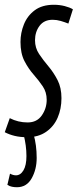

<svg xmlns="http://www.w3.org/2000/svg" viewBox="-41 -566 326 806"><path d="M-21 -11 0 -70Q35 -52 75 -52Q114 -52 134.5 -81.5Q155 -111 155 -147Q155 -179 138.5 -203.5Q122 -228 100 -253Q78 -278 61.5 -310Q45 -342 45 -390Q45 -428 59.5 -464Q74 -500 105 -523Q136 -546 185 -546Q209 -546 230.5 -540.5Q252 -535 265 -527L246 -467Q231 -473 214 -478Q197 -483 180 -483Q144 -483 125 -457.5Q106 -432 106 -397Q106 -365 123 -339.5Q140 -314 162 -288Q184 -262 200.5 -230Q217 -198 217 -154Q217 -109 201 -72Q185 -35 152.5 -12.5Q120 10 73 10Q44 10 21 4.5Q-2 -1 -21 -11ZM-10 210 1 163Q14 170 26 170Q45 170 57.5 149Q70 128 70 89Q70 67 67 44.5Q64 22 58 -2H100Q113 43 113 97Q113 145 92 182.5Q71 220 30 220Q20 220 9.5 218Q-1 216 -10 210Z"/></svg>

Font: Georama ExtraCondensed
Style: Italic
Weight: 400
Width: 2
Italic angle: -9°
Designer: Jean-Baptiste Levee
Foundry: Production Type
Version: Version 1.000